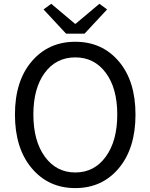

<svg xmlns="http://www.w3.org/2000/svg" viewBox="-20 -964 781 997"><path d="M57.6 -369.1Q57.6 -543 144.5 -645Q231.4 -747.1 371.1 -747.1Q510.7 -747.1 597.2 -645Q683.6 -543 683.6 -369.1Q683.6 -194.3 597.2 -90.8Q510.7 12.7 371.1 12.7Q231.4 12.7 144.5 -90.8Q57.6 -194.3 57.6 -369.1ZM371.1 -666Q271.5 -666 212.4 -585.9Q153.3 -505.9 153.3 -369.1Q153.3 -232.4 212.9 -150.4Q272.5 -68.4 371.1 -68.4Q469.7 -68.4 529.3 -150.4Q588.9 -232.4 588.9 -369.1Q588.9 -505.9 529.3 -585.9Q469.7 -666 371.1 -666ZM323.2 -789.1 206.1 -915 246.1 -944.3 369.1 -840.8H373L496.1 -944.3L536.1 -915L418.9 -789.1Z"/></svg>

Font: GenYoGothic TW TTF Regular
Style: Regular
Weight: 400
Version: Version 1.300